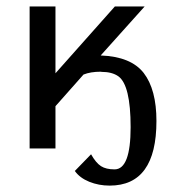

<svg xmlns="http://www.w3.org/2000/svg" viewBox="-20 -460 549 595"><path d="M151.9 -130.9V0H71.8V-439.9H151.9V-232.9L335.9 -439.9H428.2L292 -288.1Q385.7 -284.7 425.3 -233.9Q464.8 -182.6 464.8 -85Q464.8 115.2 319.8 115.2Q286.1 115.2 256.6 103.3Q227.1 91.3 211.9 69.8L262.2 18.1Q277.3 44.9 293 54.9Q308.6 64.9 335 64.9Q384.8 64.9 384.8 -65.9Q384.8 -196.3 346.7 -223.6Q327.1 -237.3 294.4 -237.3Q293.5 -237.3 292.5 -237.8Q260.7 -237.8 238.8 -229Z"/></svg>

Font: Pfennig
Style: Medium
Weight: 500
Version: Version 20120410 ; ttfautohint (v0.8)